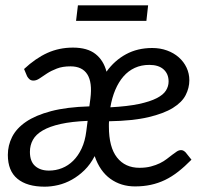

<svg xmlns="http://www.w3.org/2000/svg" viewBox="-20 -694 782 722"><path d="M9.5 0ZM552.5 -513.5Q582.5 -513.5 608 -504.2Q633.5 -495 652.2 -478.5Q671 -462 681.5 -439.8Q692 -417.5 692 -392Q692 -363.5 678.2 -336.5Q664.5 -309.5 630.2 -288.2Q596 -267 537.5 -253.2Q479 -239.5 390 -238Q389.5 -233 389.5 -228Q389.5 -223 389.5 -218Q389.5 -140.5 420 -101.8Q450.5 -63 504.5 -63Q528.5 -63 547.5 -68Q566.5 -73 581.2 -80.2Q596 -87.5 607.2 -96.2Q618.5 -105 628 -112.2Q637.5 -119.5 645.2 -124.5Q653 -129.5 661 -129.5Q666 -129.5 670 -127.2Q674 -125 678 -121L700 -93.5Q674.5 -67.5 650.2 -48.5Q626 -29.5 600.5 -17.2Q575 -5 547.2 1Q519.5 7 487.5 7Q435 7 395.2 -21.5Q355.5 -50 336 -107Q320 -76 297.8 -54.2Q275.5 -32.5 250.5 -18.5Q225.5 -4.5 199 1.8Q172.5 8 148 8Q81.5 8 45.5 -21.8Q9.5 -51.5 9.5 -111.5Q9.5 -147 25.5 -179Q41.5 -211 77.5 -235.8Q113.5 -260.5 172 -276Q230.5 -291.5 316 -294L320 -324Q327.5 -384 308.5 -414.2Q289.5 -444.5 245 -444.5Q215 -444.5 193.8 -436.2Q172.5 -428 156.8 -417.8Q141 -407.5 129 -399.2Q117 -391 106 -391Q97 -391 91.5 -395.5Q86 -400 82 -407L70.5 -434.5Q114 -475 158.2 -495Q202.5 -515 254.5 -515Q308.5 -515 339 -491Q369.5 -467 380.5 -424.5Q410.5 -466.5 453.8 -490Q497 -513.5 552.5 -513.5ZM309.5 -239.5Q249.5 -237 208 -227.8Q166.5 -218.5 140.8 -203.5Q115 -188.5 103.8 -168.2Q92.5 -148 92.5 -123Q92.5 -87 112 -69.8Q131.5 -52.5 164 -52.5Q190 -52.5 213.2 -61.8Q236.5 -71 255.2 -89.5Q274 -108 287 -135.8Q300 -163.5 304.5 -200.5ZM541.5 -450Q511.5 -450 487 -438.8Q462.5 -427.5 444.2 -406.5Q426 -385.5 413.5 -356Q401 -326.5 395 -290.5Q460 -294 502.2 -303Q544.5 -312 569.2 -324.8Q594 -337.5 604 -353.5Q614 -369.5 614 -387.5Q614 -416 595.2 -433Q576.5 -450 541.5 -450ZM273 -674H537L530.5 -615.5H266Z"/></svg>

Font: Lato
Style: Italic
Weight: 400
Italic angle: -7°
Designer: Lukasz Dziedzic
Foundry: tyPoland Lukasz Dziedzic
Version: Version 2.007; 2014-02-27